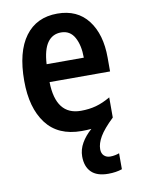

<svg xmlns="http://www.w3.org/2000/svg" viewBox="-87 -611 660 900"><g transform="rotate(-10 242.5 -161.5)"><path d="M337 109Q337 129 348.5 140Q360 151 378 151Q390 151 402 148.5Q414 146 421 143V219Q392 229 355 229Q301 229 274.5 202.5Q248 176 248 128Q248 95 265.5 64.5Q283 34 313 8Q291 10 267 10Q155 10 98.5 -64.5Q42 -139 42 -268Q42 -406 96 -479Q150 -552 249 -552Q344 -552 395 -485.5Q446 -419 446 -308V-242H158Q161 -84 280 -84Q319 -84 352 -93Q385 -102 421 -123V-27Q374 18 355.5 50Q337 82 337 109ZM251 -462Q210 -462 186.5 -429Q163 -396 159 -327H336Q336 -386 315 -424Q294 -462 251 -462Z"/></g></svg>

Font: Noto Sans Lao Looped Condensed SemiBold
Style: Regular
Weight: 600
Width: 3
Designer: Mark Frömberg, Ben Mitchell
Foundry: The Fontpad Ltd
Version: Version 1.002; ttfautohint (v1.8.4.7-5d5b)